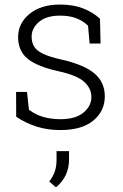

<svg xmlns="http://www.w3.org/2000/svg" viewBox="-20 -558 536 839"><path d="M243.7 10.3Q188 10.3 140.4 -4.6Q92.8 -19.5 50.8 -47.9L50.3 -156.2H98.1L106.4 -78.6Q134.8 -56.6 169.4 -46.9Q204.1 -37.1 243.7 -37.1Q310.1 -37.1 344.7 -65.9Q379.4 -94.7 379.4 -134.3Q379.4 -171.4 348.4 -200Q317.4 -228.5 238.3 -246.1Q143.6 -266.6 101.3 -300.8Q59.1 -335 59.1 -396Q59.1 -456.1 108.9 -497.1Q158.7 -538.1 242.2 -538.1Q300.3 -538.1 343.3 -521.2Q386.2 -504.4 417 -476.1L419.4 -367.7H371.6L364.7 -445.8Q342.8 -466.8 313.2 -478.3Q283.7 -489.7 242.2 -489.7Q182.6 -489.7 150.4 -462.2Q118.2 -434.6 118.2 -397.9Q118.2 -374 128.2 -356Q138.2 -337.9 166.7 -323.7Q195.3 -309.6 250 -297.4Q348.6 -274.9 393.3 -236.6Q438 -198.2 438 -137.2Q438 -72.8 387.9 -31.2Q337.9 10.3 243.7 10.3ZM224.6 260.7 195.3 235.4Q211.9 212.9 219.5 191.2Q227.1 169.4 227.1 139.6V102.5H281.7V138.7Q281.7 213.4 224.6 260.7Z"/></svg>

Font: Roboto Slab Light
Style: Regular
Weight: 300
Designer: Google
Version: Version 2.000; ttfautohint (v1.8.1.43-b0c9)